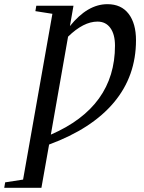

<svg xmlns="http://www.w3.org/2000/svg" viewBox="-69 -682 686 915"><path d="M128.4 212.9H-48.8L-44.4 187L41 173.8L180.7 -616.2L99.6 -628.9L104 -654.8H281.2L264.2 -557.6Q348.1 -662.1 442.9 -662.1Q508.8 -662.1 543.9 -616.2Q579.1 -570.3 579.1 -490.2Q579.1 -319.3 473.9 -193.8Q368.7 -68.4 165 6.8ZM173.3 -40.5Q479 -172.9 479 -464.4Q479 -518.1 457 -548.6Q435.1 -579.1 395.5 -579.1Q329.1 -579.1 255.4 -507.3Z"/></svg>

Font: Liberation Serif
Style: Italic
Weight: 400
Italic angle: -16.333°
Designer: Steve Matteson
Foundry: Ascender Corporation
Version: Version 2.1.5